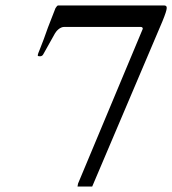

<svg xmlns="http://www.w3.org/2000/svg" viewBox="-20 -680 633 706"><path d="M583 -660H194C191.3 -660 188 -656.7 184 -650L156 -578C145.8 -548.5 136.3 -523.1 127 -500L121 -485C119.7 -481.7 119 -478.7 119 -476C118.3 -474 121 -473 127 -473C133 -473 137.3 -476 140 -482L182 -557C187.6 -567 201.2 -581 216 -581H497C502.3 -581 505 -578.7 505 -574L267 -5L265 6H319L577 -601C587.7 -627 593 -643.3 593 -650C593.7 -656.7 590.3 -660 583 -660Z"/></svg>

Font: fbb
Style: Italic
Weight: 400
Italic angle: -12°
Designer: David J. Perry, Michael Sharpe
Version: Version 0.991